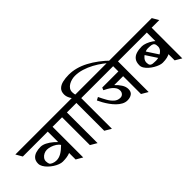

<svg xmlns="http://www.w3.org/2000/svg" viewBox="-22 -1731 2566 2566"><g transform="rotate(-45 1261.0 -447.5)"><path d="M546.4 -254.4 554.7 -243.7Q517.1 -183.6 464.8 -162.1Q412.6 -140.6 328.1 -140.6Q300.8 -140.6 266.8 -153.6Q232.9 -166.5 199.2 -188.5Q165.5 -210.4 137.2 -238.3Q108.9 -266.1 91.8 -296.4Q74.7 -326.7 74.7 -355Q74.7 -406.7 99.9 -436.8Q125 -466.8 166 -479.5Q207 -492.2 255.4 -492.2Q294.4 -492.2 338.9 -469.7Q383.3 -447.3 425 -411.4Q466.8 -375.5 499 -334Q531.2 -292.5 546.4 -254.4ZM468.8 -315.4Q453.1 -341.8 422.1 -361.8Q391.1 -381.8 355.5 -393.3Q319.8 -404.8 290 -404.8Q259.8 -404.8 232.2 -391.1Q204.6 -377.4 187.3 -354.5Q169.9 -331.5 169.9 -303.2Q169.9 -290.5 173.3 -272.9Q176.8 -255.4 180.2 -250Q189.9 -234.9 219 -223.1Q248 -211.4 281.2 -211.4Q325.7 -211.4 370.6 -236.8Q415.5 -262.2 468.8 -315.4ZM403.8 -657.2 456.1 -567.4H-2L-53.7 -657.2ZM651.9 -657.2 704.1 -567.4H251.5L199.7 -657.2ZM468.8 -40.5V-656.7H560.1V12.2Z M795.4 -657.2 847.7 -567.4H647.9L596.2 -657.2ZM922.9 -657.2 974.6 -567.4H775.4L723.1 -657.2ZM739.7 -41.5V-656.2H831.1V12.2Z M1193.8 -657.2 1245.6 -567.4H918.9L867.2 -657.2ZM1118.2 -579.6 1045.4 -604Q1018.1 -644.5 995.8 -684.6Q973.6 -724.6 973.6 -764.2Q973.6 -820.3 1004.9 -851.3Q1036.1 -882.3 1088.6 -894.8Q1141.1 -907.2 1204.6 -907.2Q1338.9 -907.2 1477.3 -834.5Q1615.7 -761.7 1748 -630.4L1725.1 -609.4Q1686 -647.9 1632.1 -688.2Q1578.1 -728.5 1515.1 -762.5Q1452.1 -796.4 1385 -817.1Q1317.9 -837.9 1252 -837.9Q1223.1 -837.9 1191.7 -830.1Q1160.2 -822.3 1133.1 -806.4Q1106 -790.5 1088.9 -766.4Q1071.8 -742.2 1071.8 -709Q1071.8 -671.9 1085.2 -639.4Q1098.6 -606.9 1118.2 -579.6ZM1010.7 -41.5V-656.2H1102.1V12.2Z M1557.1 -657.2 1609.4 -567.4H1189.9L1138.2 -657.2ZM1888.2 -657.2 1939.9 -567.4H1489.7L1437.5 -657.2ZM1705.1 -41.5V-640.1H1796.4V12.2ZM1399.9 -468.8H1725.1V-378.9H1536.6Q1575.7 -343.3 1605 -298.3Q1634.3 -253.4 1634.3 -207Q1634.3 -153.8 1600.8 -130.9Q1567.4 -107.9 1519 -107.9Q1478.5 -107.9 1441.4 -127.9Q1404.3 -147.9 1371.6 -180.4Q1338.9 -212.9 1311.3 -251.7Q1283.7 -290.5 1262.5 -328.6Q1241.2 -366.7 1227.5 -397.5L1270.5 -420.4Q1296.4 -365.2 1325 -314.7Q1353.5 -264.2 1389.9 -232.2Q1426.3 -200.2 1475.1 -200.2Q1505.4 -200.2 1523.7 -220.7Q1542 -241.2 1542 -269.5Q1542 -301.8 1526.4 -327.1Q1510.7 -352.5 1486.3 -372.3Q1461.9 -392.1 1435.1 -407.2Q1408.2 -422.4 1385.7 -433.1Z M2162.1 -484.4Q2193.4 -484.4 2234.9 -468.8Q2276.4 -453.1 2315.9 -426Q2355.5 -398.9 2381.6 -364Q2407.7 -329.1 2407.7 -290.5Q2407.7 -200.7 2355.5 -165.8Q2303.2 -130.9 2207 -130.9Q2183.1 -130.9 2151.1 -142.1Q2119.1 -153.3 2085.9 -172.9Q2052.7 -192.4 2024.4 -217.5Q1996.1 -242.7 1978.5 -270.8Q1960.9 -298.8 1960.9 -327.1Q1960.9 -387.7 1987.1 -421.9Q2013.2 -456.1 2058.6 -470.2Q2104 -484.4 2162.1 -484.4ZM2204.1 -408.7Q2171.4 -408.7 2136.5 -392.3Q2101.6 -376 2077.4 -348.1Q2053.2 -320.3 2053.2 -285.6Q2053.2 -250 2066.2 -235.1Q2079.1 -220.2 2104 -217Q2128.9 -213.9 2164.6 -213.9Q2196.3 -213.9 2231.7 -228.3Q2267.1 -242.7 2291.7 -268.8Q2316.4 -294.9 2316.4 -330.1Q2316.4 -366.2 2304.4 -382.8Q2292.5 -399.4 2267.8 -404.1Q2243.2 -408.7 2204.1 -408.7ZM2239.7 -173.3 2079.1 -418.9 2123.5 -441.4 2284.2 -195.3ZM2267.6 -657.2 2319.3 -567.4H1884.3L1832.5 -657.2ZM2524.4 -657.2 2576.7 -567.4H2125L2072.3 -657.2ZM2341.3 -41.5V-657.2H2432.6V12.2Z"/></g></svg>

Font: Annapurna SIL
Style: Bold
Weight: 700
Designer: Peter Martin, Annie Olsen
Foundry: SIL International
Version: Version 2.000